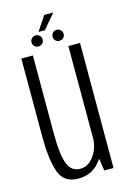

<svg xmlns="http://www.w3.org/2000/svg" viewBox="-118 -821 591 884"><g transform="rotate(-15 177.5 -379.5)"><path d="M267 0H311V-596H255.5V-74.5ZM86.5 -596.5H31.5V-223Q31.5 -117.5 52.5 -56Q73.5 5.5 143 5.5Q206 5.5 244.5 -40.5Q283 -86.5 283 -143L256 -163Q256 -112.5 229 -74.2Q202 -36 162 -36Q121 -36 103.8 -79.8Q86.5 -123.5 86.5 -222ZM122.5 -630Q133.5 -630 141.2 -637.5Q149 -645 149 -656Q149 -667.5 141.2 -675Q133.5 -682.5 122.5 -682.5Q111.5 -682.5 103.8 -675Q96 -667.5 96 -656Q96 -645 103.8 -637.5Q111.5 -630 122.5 -630ZM222 -630Q233.5 -630 241.2 -637.5Q249 -645 249 -656Q249 -667.5 241.2 -675Q233.5 -682.5 222 -682.5Q211.5 -682.5 204 -675Q196.5 -667.5 196.5 -656Q196.5 -645 204 -637.5Q211.5 -630 222 -630ZM139.5 -694.5H170L228.5 -763.5H185.5Z"/></g></svg>

Font: Anybody Condensed Light
Style: Regular
Weight: 300
Width: 3
Designer: Tyler Finck
Foundry: Etcetera Type Company
Version: Version 1.113;gftools[0.9.25]